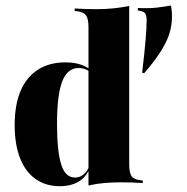

<svg xmlns="http://www.w3.org/2000/svg" viewBox="-20 -652 665 684"><path d="M493.5 -391.1 486.3 -392.7Q495.2 -466.9 498.8 -511.3Q502.4 -555.6 502.4 -579.8Q502.4 -598.4 496 -605.6Q489.5 -612.9 471 -614.5V-623.4Q514.5 -621.8 539.9 -625Q565.3 -628.2 588.7 -632.3Q590.3 -627.4 591.5 -616.1Q592.7 -604.8 592.7 -592.7Q592.7 -565.3 585.1 -537.5Q577.4 -509.7 556 -474.2Q534.7 -438.7 493.5 -391.1ZM192.7 11.3Q142.7 11.3 106.5 -14.5Q70.2 -40.3 51.2 -89.1Q32.3 -137.9 32.3 -206.5Q32.3 -278.2 53.2 -327.8Q74.2 -377.4 114.9 -403.6Q155.6 -429.8 212.9 -429.8Q246.8 -429.8 271.4 -420.6Q296 -411.3 308.9 -396.8L308.1 -389.5Q300 -398.4 287.1 -404Q274.2 -409.7 259.7 -409.7Q220.2 -409.7 201.6 -361.7Q183.1 -313.7 183.1 -209.7Q183.1 -115.3 197.6 -67.3Q212.1 -19.4 247.6 -19.4Q263.7 -19.4 278.2 -31Q292.7 -42.7 304 -72.6L305.6 -66.1Q291.9 -25.8 263.7 -7.3Q235.5 11.3 192.7 11.3ZM295.2 0V-209.7H440.3V-66.1Q440.3 -37.1 448.4 -25Q456.5 -12.9 480.6 -9.7L488.7 -8.9V0Q464.5 -1.6 446.4 -2Q428.2 -2.4 408.9 -2.4Q379 -2.4 351.2 0Q323.4 2.4 295.2 8.9ZM295.2 -209.7V-555.6Q295.2 -584.7 286.7 -596.8Q278.2 -608.9 254.8 -612.1L246 -612.9V-621.8Q270.2 -620.2 288.7 -619.8Q307.3 -619.4 326.6 -619.4Q355.6 -619.4 383.5 -622.2Q411.3 -625 440.3 -630.6V-621.8V-209.7Z"/></svg>

Font: Playfair 144pt SemiCondensed Black
Style: Regular
Weight: 900
Width: 4
Designer: Claus Eggers Sørensen
Foundry: Claus Eggers Sørensen
Version: Version 2.203